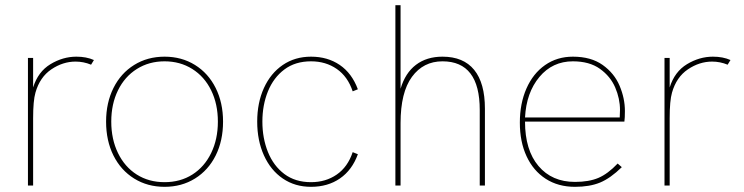

<svg xmlns="http://www.w3.org/2000/svg" viewBox="-20 -717 2876 742"><path d="M88 -493H108V-379Q127 -440 175 -469Q223 -498 275 -498Q314 -498 343 -485L332 -467Q303 -479 272 -479Q223 -479 178.5 -449Q134 -419 117 -359Q108 -328 108 -260V0H88Z M390 -247Q390 -320 418.5 -377Q447 -434 498.5 -466Q550 -498 616 -498Q682 -498 733.5 -466Q785 -434 813.5 -377Q842 -320 842 -247Q842 -173 813.5 -116Q785 -59 733.5 -27Q682 5 616 5Q550 5 498.5 -27Q447 -59 418.5 -116Q390 -173 390 -247ZM822 -247Q822 -315 796 -368Q770 -421 723 -450.5Q676 -480 616 -480Q556 -480 509 -450.5Q462 -421 436 -368Q410 -315 410 -247Q410 -179 436 -125.5Q462 -72 508.5 -42.5Q555 -13 616 -13Q677 -13 723.5 -42.5Q770 -72 796 -125.5Q822 -179 822 -247Z M974 -247Q974 -320 1000 -377Q1026 -434 1073 -466Q1120 -498 1182 -498Q1246 -498 1293 -466Q1340 -434 1363 -372L1343 -364Q1324 -421 1281.5 -450.5Q1239 -480 1182 -480Q1121 -480 1079 -448.5Q1037 -417 1015.5 -364Q994 -311 994 -247Q994 -183 1015.5 -129.5Q1037 -76 1079 -44.5Q1121 -13 1182 -13Q1239 -13 1281.5 -42.5Q1324 -72 1343 -129L1363 -121Q1341 -60 1294 -27.5Q1247 5 1182 5Q1120 5 1073 -27Q1026 -59 1000 -116.5Q974 -174 974 -247Z M1508 -697H1528V-374Q1546 -435 1587.5 -466.5Q1629 -498 1690 -498Q1771 -498 1812.5 -447Q1854 -396 1854 -297V0H1834V-292Q1834 -480 1690 -480Q1616 -480 1572 -420Q1528 -360 1528 -241V0H1508Z M1989 -243Q1989 -317 2014.5 -375Q2040 -433 2086.5 -465.5Q2133 -498 2194 -498Q2264 -498 2309 -466Q2354 -434 2374.5 -385.5Q2395 -337 2395 -288Q2395 -261 2393 -247H2009Q2009 -137 2061 -75.5Q2113 -14 2202 -14Q2256 -14 2292.5 -29.5Q2329 -45 2367 -85L2383 -71Q2339 -28 2299 -11.5Q2259 5 2202 5Q2137 5 2089 -26Q2041 -57 2015 -113Q1989 -169 1989 -243ZM2375 -263 2376 -292Q2376 -336 2357.5 -379Q2339 -422 2298.5 -451Q2258 -480 2194 -480Q2115 -480 2064.5 -419.5Q2014 -359 2009 -263Z M2548 -493H2568V-379Q2587 -440 2635 -469Q2683 -498 2735 -498Q2774 -498 2803 -485L2792 -467Q2763 -479 2732 -479Q2683 -479 2638.5 -449Q2594 -419 2577 -359Q2568 -328 2568 -260V0H2548Z"/></svg>

Font: Hanken Grotesk Thin
Style: Regular
Weight: 100
Designer: Alfredo Marco Pradil
Foundry: Hanken Design Co.
Version: Version 3.014